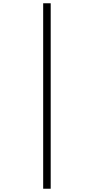

<svg xmlns="http://www.w3.org/2000/svg" viewBox="-20 -793 575 1174"><path d="M244 361H290V-773H244Z"/></svg>

Font: Noto Serif Telugu Light
Style: Regular
Weight: 300
Designer: Jelle Bosma - Monotype Design Team
Foundry: Monotype Imaging Inc.
Version: Version 2.005